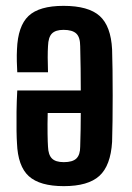

<svg xmlns="http://www.w3.org/2000/svg" viewBox="-20 -628 451 656"><path d="M144 -381H39Q38 -395 37.5 -418Q37 -441 38 -459Q41 -539 77.5 -573.5Q114 -608 197 -608Q282 -608 320.5 -573.5Q359 -539 363 -459Q364 -430 364.5 -388.5Q365 -347 365 -302Q365 -257 364.5 -215Q364 -173 363 -143Q358 -62 319.5 -27Q281 8 198 8Q116 8 78.5 -26Q41 -60 38 -139Q37 -152 36.5 -181Q36 -210 36.5 -246.5Q37 -283 39 -319H256Q256 -356 255.5 -393Q255 -430 254 -470Q254 -501 240.5 -513.5Q227 -526 197 -526Q170 -526 157.5 -513.5Q145 -501 144 -470Q142 -438 144 -381ZM198 -74Q228 -74 241 -86.5Q254 -99 254 -127Q255 -159 255.5 -186.5Q256 -214 256 -242H143Q142 -202 142.5 -171Q143 -140 144 -127Q145 -99 157.5 -86.5Q170 -74 198 -74Z"/></svg>

Font: Big Shoulders Display
Style: Bold
Weight: 700
Designer: Patric King
Foundry: XO Type Co
Version: Version 1.000; ttfautohint (v1.8.2)